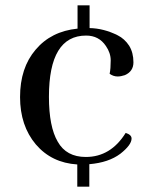

<svg xmlns="http://www.w3.org/2000/svg" viewBox="-20 -698 574 718"><path d="M269 -83V0H314V-84Q386 -90 430 -123Q472 -156 472 -180Q472 -194 450 -201Q394 -111 301 -111Q228 -111 196 -168Q163 -224 163 -336Q163 -565 302 -565Q350 -565 376 -526Q394 -500 394 -472Q394 -441 390 -422Q404 -412 420 -412Q432 -412 447 -417Q479 -431 479 -465Q479 -501 463 -527Q446 -553 420 -566Q368 -592 315 -593V-678H270V-591Q171 -581 113 -512Q55 -444 55 -335Q55 -228 114 -158Q173 -89 269 -83Z"/></svg>

Font: Rufina
Style: Regular
Weight: 400
Designer: Martin Sommaruga
Foundry: Martin Sommaruga
Version: Version